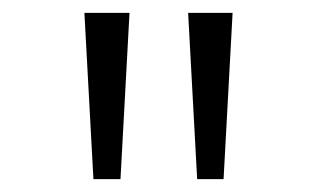

<svg xmlns="http://www.w3.org/2000/svg" viewBox="-20 -749 491 298"><path d="M125 -471H167L181 -729H111ZM286 -471H327L341 -729H272Z"/></svg>

Font: Noto Sans Gurmukhi Light
Style: Regular
Weight: 300
Designer: Jelle Bosma - Monotype Design Team
Foundry: Monotype Imaging Inc.
Version: Version 2.004